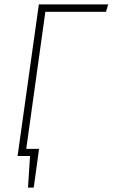

<svg xmlns="http://www.w3.org/2000/svg" viewBox="-20 -702 507 864"><path d="M457 -648.9H184.1L98.1 -32.2H155.8L131.8 142.1H106L115.2 0H59.1L154.8 -682.1H466.8Z"/></svg>

Font: Fira Sans Compressed UltraLight
Style: Italic
Weight: 200
Width: 3
Italic angle: -8°
Designer: Carrois Corporate & Edenspiekermann AG
Foundry: Carrois Corporate GbR & Edenspiekermann AG
Version: Version 4.203;PS 004.203;hotconv 1.0.88;makeotf.lib2.5.64775